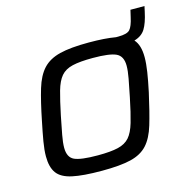

<svg xmlns="http://www.w3.org/2000/svg" viewBox="-94 -695 779 793"><g transform="rotate(-15 296.0 -298.0)"><path d="M247 8Q166 8 120.5 -2Q75 -12 56.5 -37.5Q38 -63 38 -109Q38 -136 44 -171.5Q50 -207 60 -255Q76 -335 91.5 -386.5Q107 -438 133.5 -466.5Q160 -495 206 -506.5Q252 -518 330 -518Q366 -518 394 -516Q422 -514 445 -510H455Q493 -510 505 -523.5Q517 -537 525 -574L532 -604H592L587 -581Q577 -534 562 -510Q547 -486 515 -477Q538 -452 538 -400Q538 -373 532.5 -337.5Q527 -302 517 -255Q499 -174 483.5 -122.5Q468 -71 442 -42.5Q416 -14 370.5 -3Q325 8 247 8ZM247 -58Q302 -58 333.5 -65.5Q365 -73 382.5 -93Q400 -113 411.5 -152Q423 -191 436 -255Q445 -299 451 -331Q457 -363 457 -385Q457 -426 429.5 -439Q402 -452 330 -452Q275 -452 243 -444.5Q211 -437 193.5 -416.5Q176 -396 165 -357Q154 -318 141 -255Q132 -210 126 -178Q120 -146 120 -124Q120 -83 147 -70.5Q174 -58 247 -58Z"/></g></svg>

Font: Saira
Style: Italic
Weight: 400
Italic angle: -12°
Designer: Hector Gatti with collaboration of the Omnibus-Type team
Foundry: Omnibus-Type
Version: Version 1.100; ttfautohint (v1.8.3)